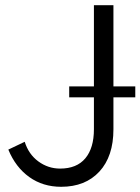

<svg xmlns="http://www.w3.org/2000/svg" viewBox="-20 -702 540 738"><path d="M500 -370V-328H416V-205Q416 -101 362 -42.5Q308 16 215 16Q145 16 92.5 -21.5Q40 -59 12 -127L75 -157Q90 -109 127.5 -81.5Q165 -54 211 -54Q275 -54 308 -93.5Q341 -133 341 -205V-328H246V-370H341V-682H416V-370Z"/></svg>

Font: Didact Gothic
Style: Regular
Weight: 400
Designer: Daniel Johnson
Foundry: Daniel Johnson
Version: Version 2.101;PS 002.101;hotconv 1.0.88;makeotf.lib2.5.64775